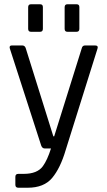

<svg xmlns="http://www.w3.org/2000/svg" viewBox="-20 -723 503 900"><path d="M112 -588V-689Q112 -703 125 -703H168Q181 -703 181 -690V-588Q181 -574 168 -574H125Q112 -574 112 -588ZM283 -588V-689Q283 -703 296 -703H339Q352 -703 352 -690V-588Q352 -574 339 -574H296Q283 -574 283 -588ZM110 157H66Q52 157 52 143V106Q52 92 66 92H91Q155 92 181 56Q202 27 219 -27H190Q178 -27 173 -41L26 -496Q22 -510 36 -510H84Q97 -510 101 -496L230 -84H234L363 -496Q366 -510 379 -510H425Q442 -510 437 -495L288 -20Q263 65 224.5 111Q186 157 110 157Z"/></svg>

Font: Rajdhani Medium
Style: Regular
Weight: 500
Designer: Satya Rajpurohit, Jyotish Sonowal
Foundry: Indian Type Foundry
Version: Version 1.201 February 1, 2022